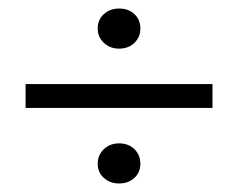

<svg xmlns="http://www.w3.org/2000/svg" viewBox="-20 -567 558 450"><path d="M40 -314V-370H478V-314ZM259 -137Q238 -137 223.5 -150Q209 -163 209 -183Q209 -204 223.5 -217.5Q238 -231 259 -231Q281 -231 295 -217.5Q309 -204 309 -183Q309 -163 295 -150Q281 -137 259 -137ZM259 -453Q238 -453 223.5 -466.5Q209 -480 209 -500Q209 -521 223.5 -534Q238 -547 259 -547Q281 -547 295 -534Q309 -521 309 -500Q309 -480 295 -466.5Q281 -453 259 -453Z"/></svg>

Font: Platypi Light Medium
Style: Regular
Weight: 500
Version: Version 1.200